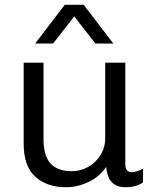

<svg xmlns="http://www.w3.org/2000/svg" viewBox="-20 -773 660 803"><path d="M255 10Q176 10 127.5 -34Q79 -78 79 -172V-511H162V-192Q162 -120 192 -88.5Q222 -57 279 -57Q318 -57 350 -75.5Q382 -94 401 -125.5Q420 -157 420 -196V-511H504V-87Q504 -68 511.5 -60.5Q519 -53 530 -53Q541 -53 554.5 -57Q568 -61 578 -67V-10Q565 -1 547 4.5Q529 10 506 10Q475 10 457.5 -2.5Q440 -15 433 -34.5Q426 -54 424 -75Q398 -35 351.5 -12.5Q305 10 255 10ZM127 -591 251 -753H330L454 -591H379L265 -737H316L202 -591Z"/></svg>

Font: Chivo Medium Light
Style: Regular
Weight: 300
Version: Version 2.002